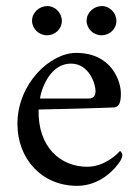

<svg xmlns="http://www.w3.org/2000/svg" viewBox="-20 -601 456 629"><path d="M106.4 -242.2C118.2 -242.2 322.3 -247.1 352.5 -249C371.1 -250 376 -266.6 376 -294.9C376 -334 346.7 -427.7 229.5 -427.7C143.6 -427.7 37.1 -326.2 37.1 -195.3C37.1 -80.1 117.2 7.8 232.4 7.8C308.6 7.8 357.4 -46.9 375 -75.2C377.9 -80.1 380.9 -87.9 380.9 -92.8C380.9 -100.6 374 -106.4 373 -106.4C360.4 -91.8 319.3 -54.7 265.6 -54.7C179.7 -54.7 103.5 -117.2 106.4 -242.2ZM212.9 -392.6C272.5 -392.6 293.9 -324.2 293 -300.8C292 -283.2 282.2 -278.3 270.5 -278.3H111.3C109.4 -278.3 130.9 -392.6 212.9 -392.6ZM313.5 -581.1C287.1 -581.1 263.7 -559.6 263.7 -533.2C263.7 -506.8 286.1 -485.4 312.5 -485.4C338.9 -485.4 361.3 -505.9 361.3 -532.2C361.3 -558.6 339.8 -581.1 313.5 -581.1ZM134.8 -581.1C108.4 -581.1 85 -559.6 85 -533.2C85 -506.8 107.4 -485.4 133.8 -485.4C160.2 -485.4 182.6 -505.9 182.6 -532.2C182.6 -558.6 161.1 -581.1 134.8 -581.1Z"/></svg>

Font: Crimson
Style: Roman
Weight: 400
Version: Version 0.2